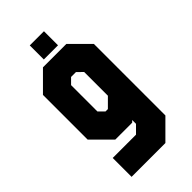

<svg xmlns="http://www.w3.org/2000/svg" viewBox="-265 -742 1014 1014"><g transform="rotate(-45 241.5 -235.5)"><path d="M72.5 200V59H246.5L287 18.5V-10L277 0H150.5L47.5 -103V-437L150.5 -540H325L428 -437V97L325 200ZM219.5 -141.5H237L287 -191.5V-368.5L256 -399H219.5L189 -368.5V-172ZM183 -566V-671H289V-566Z"/></g></svg>

Font: Tourney Condensed Black
Style: Regular
Weight: 900
Width: 3
Designer: Tyler Finck
Foundry: Etcetera Type Co
Version: Version 1.010; ttfautohint (v1.8.3)